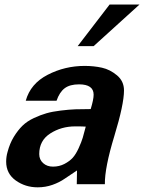

<svg xmlns="http://www.w3.org/2000/svg" viewBox="-20 -800 626 834"><path d="M585.9 -780.3H456.1L317.4 -599.6H386.7ZM518.6 -407.2C518.6 -433.9 508.5 -455.7 488.3 -472.7C468.1 -489.6 446.3 -500.7 422.9 -505.9C399.4 -511.1 374.3 -513.7 347.7 -513.7C290.4 -513.7 236.8 -500.8 187 -475.1C137.2 -449.4 105.5 -411.8 91.8 -362.3H225.6C234 -387 245.8 -405.1 260.7 -416.5C275.7 -427.9 296.5 -433.6 323.2 -433.6C365.6 -433.6 386.7 -418.6 386.7 -388.7C386.7 -375 382.5 -354.2 374 -326.2C348 -326.2 325.8 -325.8 307.6 -325.2C289.4 -324.5 268.2 -322.8 244.1 -319.8C220.1 -316.9 199.4 -313 182.1 -308.1C164.9 -303.2 146.5 -296.2 127 -287.1C107.4 -278 91 -266.9 77.6 -253.9C64.3 -240.9 51.8 -224.8 40 -205.6C28.3 -186.4 19.2 -164.4 12.7 -139.6C8.8 -126 6.8 -112 6.8 -97.7C6.8 -63.2 20.7 -36 48.3 -16.1C76 3.7 107.7 13.7 143.6 13.7C166.3 13.7 187.8 10.1 208 2.9C228.2 -4.2 245.9 -13.2 261.2 -23.9L314.5 -59.6L313.5 0H435.5C434.9 -47.5 448.6 -117.2 476.6 -209C504.6 -300.8 518.6 -366.9 518.6 -407.2ZM352.5 -250C347.3 -229.8 342.9 -213.7 339.4 -201.7C335.8 -189.6 329.9 -174.6 321.8 -156.7C313.6 -138.8 305 -124.8 295.9 -114.7C286.8 -104.7 274.7 -95.7 259.8 -87.9C244.8 -80.1 228.2 -76.2 210 -76.2C193 -76.2 178.9 -81.2 167.5 -91.3C156.1 -101.4 150.4 -114.6 150.4 -130.9C150.4 -169.9 166.3 -199.7 198.2 -220.2C230.1 -240.7 266.3 -251 306.6 -251C327.5 -251 342.8 -250.7 352.5 -250Z"/></svg>

Font: FreeUniversal
Style: BoldItalic
Weight: 700
Italic angle: -11°
Version: Version 1.001